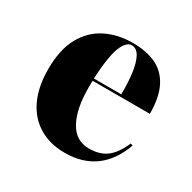

<svg xmlns="http://www.w3.org/2000/svg" viewBox="-108 -537 654 655"><g transform="rotate(30 218.5 -209.5)"><path d="M223.4 11.3Q164.5 11.3 121.4 -14.9Q78.2 -41.1 55.2 -90.3Q32.3 -139.5 32.3 -208.1Q32.3 -285.5 59.3 -334.3Q86.3 -383.1 133.1 -406.5Q179.8 -429.8 237.9 -429.8Q292.7 -429.8 330.6 -411.7Q368.5 -393.5 388.7 -353.6Q408.9 -313.7 408.9 -249.2H139.5L137.9 -258.1H291.1Q291.9 -303.2 287.1 -339.9Q282.3 -376.6 270.6 -398.8Q258.9 -421 238.7 -421Q217.7 -421 202.8 -384.7Q187.9 -348.4 183.1 -257.3L183.9 -255.6Q183.1 -247.6 183.1 -238.7Q183.1 -229.8 183.1 -220.2Q183.1 -138.7 209.3 -90.7Q235.5 -42.7 287.9 -42.7Q330.6 -42.7 357.3 -63.3Q383.9 -83.9 403.2 -129L412.1 -125.8Q387.1 -57.3 339.9 -23Q292.7 11.3 223.4 11.3Z"/></g></svg>

Font: Playfair 144pt SemiCondensed Black
Style: Regular
Weight: 900
Width: 4
Designer: Claus Eggers Sørensen
Foundry: Claus Eggers Sørensen
Version: Version 2.203